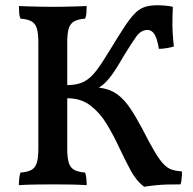

<svg xmlns="http://www.w3.org/2000/svg" viewBox="-20 -702 733 731"><path d="M529 9Q499 -13 477 -54Q455 -95 433 -142Q411 -189 385.5 -231Q360 -273 324 -300.5Q288 -328 236 -328V-378Q274 -378 299.5 -391Q325 -404 347.5 -434Q370 -464 400 -514Q430 -563 451 -595.5Q472 -628 490 -647.5Q508 -667 528.5 -674.5Q549 -682 579 -682Q592 -682 609.5 -680.5Q627 -679 638 -676Q637 -653 636.5 -627.5Q636 -602 637.5 -576Q639 -550 642 -525Q629 -521 613 -518.5Q597 -516 585 -516Q578 -557 567.5 -572.5Q557 -588 542 -588Q517 -588 499 -563Q481 -538 453 -492Q425 -443 405.5 -416.5Q386 -390 369.5 -377.5Q353 -365 332 -356L325 -371Q360 -370 386 -362.5Q412 -355 433.5 -337.5Q455 -320 475.5 -290Q496 -260 521 -213Q549 -158 568 -126Q587 -94 602 -78Q617 -62 633.5 -56.5Q650 -51 673 -49Q673 -44 672.5 -35Q672 -26 671 -16.5Q670 -7 667 0Q640 0 618.5 0.5Q597 1 575.5 3Q554 5 529 9ZM52 3Q52 -12 53.5 -24.5Q55 -37 58 -45Q85 -47 99.5 -55Q114 -63 120 -82Q126 -101 126 -136V-540Q126 -576 120 -594.5Q114 -613 99.5 -621Q85 -629 58 -631Q54 -640 53 -652.5Q52 -665 52 -679Q71 -678 92.5 -677.5Q114 -677 137.5 -676.5Q161 -676 182 -676Q204 -676 225.5 -676.5Q247 -677 268.5 -677.5Q290 -678 310 -679Q310 -665 309 -652.5Q308 -640 304 -631Q278 -629 263 -621Q248 -613 242 -594.5Q236 -576 236 -540V-136Q236 -101 242 -82Q248 -63 263 -55Q278 -47 304 -45Q307 -37 308.5 -24.5Q310 -12 310 3Q281 1 248.5 0.5Q216 0 183 0Q151 0 115 0.5Q79 1 52 3Z"/></svg>

Font: Vollkorn Medium
Style: Regular
Weight: 500
Designer: Friedrich Althausen
Foundry: Friedrich Althausen
Version: Version 5.000